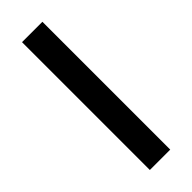

<svg xmlns="http://www.w3.org/2000/svg" viewBox="-239 -733 755 755"><g transform="rotate(-45 138.5 -355.5)"><path d="M195.8 -710.9H82.5V0H195.8Z"/></g></svg>

Font: Bert Sans Medium
Style: Regular
Weight: 500
Designer: Christian Robertson (Google), Cristiano Sobral
Foundry: Google, Cristiano Sobral
Version: Version 3.101